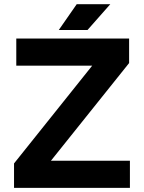

<svg xmlns="http://www.w3.org/2000/svg" viewBox="-20 -909 696 929"><path d="M121.4 0 604.7 -603.9 531.2 -722.7 47.9 -118.2ZM201.5 -131.2 47.9 -118.2V0Q149 0 238.6 0Q328.2 0 417.8 0Q507.4 0 608.6 0V-131.2ZM58.8 -722.7V-591.4H453.6L604.7 -603.9V-722.7Q503.5 -722.7 417.6 -722.7Q331.7 -722.7 245.8 -722.7Q160 -722.7 58.8 -722.7ZM403.3 -763.7 513.7 -888.7H351.2L264.3 -763.7Z"/></svg>

Font: Giphurs SC
Style: Regular
Weight: 400
Version: Version 0.920